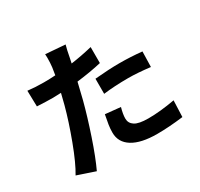

<svg xmlns="http://www.w3.org/2000/svg" viewBox="-176 -1030 1351 1300"><g transform="rotate(-30 500.0 -379.5)"><path d="M533 -496Q645 -506 725 -506Q813 -506 901 -497L898 -377Q798 -389 726 -389Q620 -389 533 -378ZM587 -244Q573 -195 573 -161Q573 -125 604 -104.5Q635 -84 710 -84Q802 -84 918 -105L913 23Q801 37 709 37Q584 37 517 -4.5Q450 -46 450 -122Q450 -152 454.5 -182Q459 -212 468 -256ZM309 -652 318 -709Q322 -742 322 -782Q322 -802 321 -810L474 -798Q464 -764 453 -704L445 -666Q525 -677 612 -698V-573Q527 -553 418 -540L387 -412Q358 -301 313 -167.5Q268 -34 228 51L89 4Q132 -67 182 -200.5Q232 -334 262 -446L283 -530L217 -528Q166 -528 96 -532L93 -656Q153 -649 219 -649Q263 -649 309 -652Z"/></g></svg>

Font: Sinter Bold
Style: Regular
Weight: 700
Foundry: Adobe & rsms
Version: Version 1.000